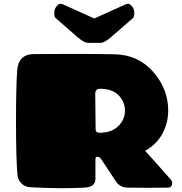

<svg xmlns="http://www.w3.org/2000/svg" viewBox="-20 -984 955 1008"><path d="M508 -759H442Q422 -759 387 -789L270 -891Q264 -900 265 -919Q266 -938 277 -951Q288 -964 296.5 -964Q305 -964 311 -961L475 -887L639 -961Q645 -964 653.5 -964Q662 -964 673 -951Q684 -938 685 -919Q686 -900 680 -891L563 -789Q528 -759 508 -759ZM480 -491 482 -306Q482 -287 503 -287Q565 -287 600.5 -321.5Q636 -356 636 -403Q636 -450 602.5 -484Q569 -518 504 -518Q480 -518 480 -491ZM742 -192Q761 -172 877 -41Q884 -32 884 -25Q884 1 861 1Q808 2 754.5 2Q701 2 648 1Q619 1 595 -22L509 -152Q504 -158 497 -160Q481 -166 481 -147V-45Q481 -2 424.5 1Q368 4 301 4Q234 4 139 -1Q110 -3 92.5 -21Q75 -39 72 -62Q64 -150 64 -338.5Q64 -527 70 -613Q76 -699 157 -700Q233 -701 364 -701Q495 -701 581 -699Q705 -697 784 -607Q863 -517 863 -404Q863 -338 832.5 -282Q802 -226 742 -192Z"/></svg>

Font: Chango
Style: Regular
Weight: 400
Designer: Manuel Lupez
Foundry: Fontstage
Version: Version 1.001